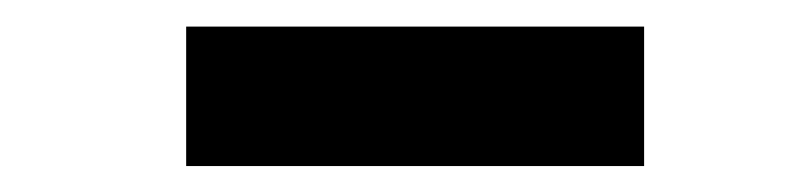

<svg xmlns="http://www.w3.org/2000/svg" viewBox="-20 -784 614 148"><path d="M123.5 -656V-763.5H476.5V-656Z"/></svg>

Font: Encode Sans Semi Condensed ExtraBold
Style: Regular
Weight: 800
Width: 4
Designer: Multiple Designers
Foundry: Impallari Type
Version: Version 3.000; ttfautohint (v1.8.3) -l 8 -r 50 -G 200 -x 14 